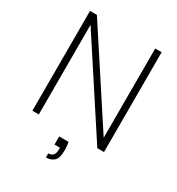

<svg xmlns="http://www.w3.org/2000/svg" viewBox="-210 -831 1075 1166"><g transform="rotate(30 328.0 -247.5)"><path d="M77 0V-700H125L534 -74V-700H579V0H532L122 -628V0ZM290 205V176Q314 176 324 162.5Q334 149 334 124V111H296V54H362Q367 86 367 110Q367 166 345.5 185.5Q324 205 290 205Z"/></g></svg>

Font: DM Sans ExtraLight
Style: Regular
Weight: 200
Designer: Colophon Foundry, Jonny Pinhorn
Foundry: Colophon Foundry
Version: Version 4.004; ttfautohint (v1.8.4.7-5d5b)